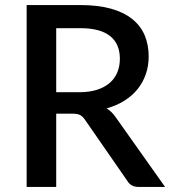

<svg xmlns="http://www.w3.org/2000/svg" viewBox="-20 -740 675 760"><path d="M294.5 -375Q334.5 -375 364.5 -384.8Q394.5 -394.5 414.5 -412Q434.5 -429.5 444.5 -453.8Q454.5 -478 454.5 -507.5Q454.5 -566.5 415.5 -597.5Q376.5 -628.5 297.5 -628.5H202.5V-375ZM633.5 0H529Q498 0 484 -24L316 -266.5Q307.5 -279 297.5 -284.5Q287.5 -290 267.5 -290H202.5V0H85.5V-720H297.5Q368.5 -720 419.8 -705.5Q471 -691 504 -664.2Q537 -637.5 552.8 -600Q568.5 -562.5 568.5 -516.5Q568.5 -479 557.2 -446.5Q546 -414 524.8 -387.5Q503.5 -361 472.5 -341.5Q441.5 -322 402 -311Q423.5 -298 439 -274.5Z"/></svg>

Font: Lato 2
Style: Regular
Weight: 600
Designer: Lukasz Dziedzic with Adam Twardoch and Botio Nikoltchev
Foundry: tyPoland Lukasz Dziedzic
Version: Version 2.015; 2015-08-06; http://www.latofonts.com/